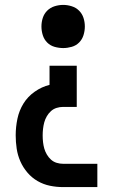

<svg xmlns="http://www.w3.org/2000/svg" viewBox="-20 -548 515 783"><path d="M238 -352Q220 -352 202.5 -357Q185 -362 172.5 -374.5Q160 -387 154.5 -404.5Q149 -422 149 -440Q149 -458 154.5 -475Q160 -492 172.5 -504.5Q185 -517 202.5 -522.5Q220 -528 238 -528Q255 -528 272.5 -522.5Q290 -517 302.5 -504.5Q315 -492 320.5 -475Q326 -458 326 -440Q326 -422 320.5 -404.5Q315 -387 302.5 -374.5Q290 -362 272.5 -357Q255 -352 238 -352ZM238 215Q210 215 183.5 209.5Q157 204 133.5 190.5Q110 177 92 156Q74 135 63 110Q52 85 48 58Q44 31 44 4Q44 -30 51 -63.5Q58 -97 75.5 -125.5Q93 -154 121.5 -174Q150 -194 182 -202V-280H293V-112H237Q224 -112 211 -108Q198 -104 188 -95Q178 -86 171 -74Q164 -62 160.5 -49Q157 -36 155.5 -22.5Q154 -9 154 4Q154 18 155.5 31.5Q157 45 160.5 57.5Q164 70 171 82Q178 94 188 103Q198 112 211 116Q224 120 238 120H377V215Z"/></svg>

Font: Iosevka QP
Style: Bold
Weight: 700
Designer: Belleve Invis
Foundry: Belleve Invis
Version: Version 20.0.0; ttfautohint (v1.8.4)